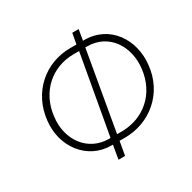

<svg xmlns="http://www.w3.org/2000/svg" viewBox="-156 -861 1016 1017"><g transform="rotate(-30 351.5 -352.5)"><path d="M292 -84H301L287 0H327L342 -84H375C528 -84 658 -191 675 -353C693 -503 602 -640 447 -640H439L450 -705H411L399 -640H361C208 -640 81 -531 64 -368C46 -217 145 -84 292 -84ZM106 -369C122 -510 227 -603 361 -603H394L308 -121H298C171 -121 88 -233 106 -369ZM348 -121 432 -603H444C573 -603 651 -488 634 -354C617 -211 510 -121 375 -121Z"/></g></svg>

Font: Fixel Text 20240404 ExtraLight
Style: Italic
Weight: 200
Width: 4
Italic angle: -10°
Designer: AlfaBravo + MacPaw
Foundry: Kyrylo Tkachov, Marchela Mozhyna, Serhii Makarenko, Maria Weinstein, Zakhar Kryvoshyya
Version: Version 1.211;Glyphs 3.2 (3225)